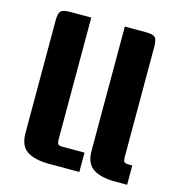

<svg xmlns="http://www.w3.org/2000/svg" viewBox="-107 -817 850 912"><g transform="rotate(15 318.0 -361.5)"><path d="M230 -723V-124Q230 -108 234.5 -101.5Q239 -95 257 -95H365V0H218Q145 0 107.5 -25Q70 -50 70 -112V-666Q70 -701 80.5 -712Q91 -723 125 -723ZM395 -723H500Q534 -723 544.5 -712Q555 -701 555 -666V-124Q555 -108 559.5 -101.5Q564 -95 582 -95H600V0H543Q470 0 432.5 -25Q395 -50 395 -112Z"/></g></svg>

Font: Keania One
Style: Regular
Weight: 400
Designer: Julia Petretta
Foundry: Julia Petretta
Version: Version 1.003